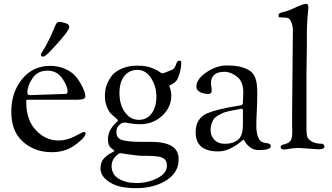

<svg xmlns="http://www.w3.org/2000/svg" viewBox="-20 -776 1734 1003"><path d="M194 -491C194 -483.7 197.7 -480 205 -480C212.3 -480 225.7 -490.3 245 -511C309.7 -579 342 -620.7 342 -636C342 -644.7 335.2 -651.2 321.5 -655.5C307.8 -659.8 297 -662 289 -662C281 -662 274.3 -655.7 269 -643C245 -583.7 222.3 -538 201 -506C196.3 -499.3 194 -494.3 194 -491ZM100.5 -35C141.5 1 191.3 19 250 19C293.3 19 331 8.7 363 -12C376.3 -20.7 390.3 -31.8 405 -45.5C419.7 -59.2 427 -70 427 -78C427 -84 423.7 -87 417 -87C415.7 -87 400.5 -79.5 371.5 -64.5C342.5 -49.5 314 -42 286 -42C240.7 -42 201.2 -60 167.5 -96C133.8 -132 117 -181.3 117 -244C117 -249.3 117.5 -252.5 118.5 -253.5C119.5 -254.5 122.7 -255 128 -255H385C412.3 -255 426 -261 426 -273C426 -287 418.7 -307.7 404 -335C395.3 -351 384.7 -366.2 372 -380.5C359.3 -394.8 341.5 -407 318.5 -417C295.5 -427 270 -432 242 -432C182 -432 133.2 -409 95.5 -363C57.8 -317 39 -259.8 39 -191.5C39 -123.2 59.5 -71 100.5 -35ZM136 -279C127.3 -279 123 -283.7 123 -293C123 -316.3 132 -341.2 150 -367.5C168 -393.8 193.7 -407 227 -407C260.3 -407 286.3 -393.7 305 -367C323.7 -340.3 333 -317 333 -297C333 -292.3 331.8 -289.2 329.5 -287.5C327.2 -285.8 321.3 -285 312 -285Z M536.5 164C557.5 181.3 581 192.8 607 198.5C633 204.2 661 207 691 207C743 207 788.7 197.3 828 178C867.3 158.7 893.3 132.7 906 100C910.7 89.3 913 73.7 913 53C913 -5.7 864.7 -35 768 -35H722C674 -35 639.7 -38 619 -44C598.3 -50 588 -64.3 588 -87C588 -101 592 -112 600 -120C608 -128 614.7 -132.7 620 -134C625.3 -135.3 629.5 -136 632.5 -136C635.5 -136 644.8 -134.5 660.5 -131.5C676.2 -128.5 692.7 -127 710 -127C756 -127 795 -141.7 827 -171C859 -200.3 875 -236.3 875 -279C875 -292.3 871.3 -309 864 -329C883.3 -337 896.3 -346.2 903 -356.5C909.7 -366.8 915.3 -381.2 920 -399.5C924.7 -417.8 927 -435 927 -451C927 -456.3 922.7 -459 914 -459C908.7 -459 903.7 -452 899 -438C894.3 -424 887.3 -415 878 -411C849.3 -399 833 -393 829 -393C825 -393 818.5 -396.3 809.5 -403C800.5 -409.7 786.7 -416.3 768 -423C749.3 -429.7 725.2 -433 695.5 -433C665.8 -433 638.8 -427.7 614.5 -417C590.2 -406.3 572.2 -392.5 560.5 -375.5C548.8 -358.5 540.5 -342.2 535.5 -326.5C530.5 -310.8 528 -293.2 528 -273.5C528 -253.8 531.5 -235.2 538.5 -217.5C545.5 -199.8 553.3 -187.2 562 -179.5L585.5 -159C592.5 -153 596 -148.8 596 -146.5C596 -144.2 591.7 -139.3 583 -132C574.3 -124.7 565.7 -113.7 557 -99C548.3 -84.3 544 -66.8 544 -46.5C544 -26.2 549.3 -11.7 560 -3C564.7 0.3 568.7 3.3 572 6C575.3 8.7 577 10.8 577 12.5C577 14.2 571 18 559 24C547 30 535 39.2 523 51.5C511 63.8 505 81.3 505 104C505 126.7 515.5 146.7 536.5 164ZM563 91C563 73 569 57.3 581 44C593 30.7 602.3 24 609 24L654 31C684.7 35.7 710.7 38 732 38H741C773.7 38 799 40 817 44C840.3 50 852 65 852 89C852 115.7 835.5 137.5 802.5 154.5C769.5 171.5 733.7 180 695 180C656.3 180 624.7 172.5 600 157.5C575.3 142.5 563 120.3 563 91ZM630 -379.5C647.3 -400.5 670.2 -411 698.5 -411C726.8 -411 750.3 -396.7 769 -368C787.7 -339.3 797 -307.3 797 -272C797 -236.7 789 -207.5 773 -184.5C757 -161.5 734.3 -150 705 -150C675.7 -150 651.5 -163.3 632.5 -190C613.5 -216.7 604 -249.7 604 -289C604 -328.3 612.7 -358.5 630 -379.5Z M1120 15C1146 15 1171.3 7.7 1196 -7C1206.7 -13 1216.2 -19 1224.5 -25C1232.8 -31 1239.3 -36.2 1244 -40.5C1248.7 -44.8 1251.3 -47 1252 -47C1252.7 -47 1255.7 -42.5 1261 -33.5C1266.3 -24.5 1275.2 -15.3 1287.5 -6C1299.8 3.3 1314.7 8 1332 8C1374 8 1395 1 1395 -13C1395 -22.3 1386 -27.7 1368 -29C1360.7 -29.7 1353.3 -32 1346 -36C1338.7 -40 1332.3 -49.2 1327 -63.5C1321.7 -77.8 1319 -96.3 1319 -119C1319 -141.7 1319.8 -166.8 1321.5 -194.5C1323.2 -222.2 1324 -253.8 1324 -289.5C1324 -325.2 1320.7 -351.3 1314 -368C1308.7 -382 1301.2 -393.2 1291.5 -401.5C1281.8 -409.8 1267 -417.3 1247 -424C1227 -430.7 1199.3 -434 1164 -434C1128.7 -434 1093.5 -422.2 1058.5 -398.5C1023.5 -374.8 1006 -350 1006 -324C1006 -308 1016.3 -296.7 1037 -290C1048.3 -286.7 1058.7 -285 1068 -285C1080 -285 1086 -291.7 1086 -305L1082 -341C1082 -381 1106 -401 1154 -401C1174.7 -401 1196 -392.5 1218 -375.5C1240 -358.5 1251 -331 1251 -293L1249 -241C1249 -233.7 1246.7 -229 1242 -227C1240 -226.3 1237.2 -225.7 1233.5 -225C1229.8 -224.3 1226.3 -223.8 1223 -223.5C1219.7 -223.2 1217 -222.7 1215 -222C1146.3 -210.7 1095.3 -198 1062 -184C1022 -166 1002 -133 1002 -85C1002 -18.3 1041.3 15 1120 15ZM1242 -208C1246.7 -208 1249 -205 1249 -199V-127C1249 -107 1247 -90.7 1243 -78C1239.7 -66.7 1235 -57.7 1229 -51C1223 -44.3 1213.8 -38.3 1201.5 -33C1189.2 -27.7 1172.5 -25 1151.5 -25C1130.5 -25 1113.3 -31.8 1100 -45.5C1086.7 -59.2 1080 -76.3 1080 -97C1080 -117.7 1086 -137.3 1098 -156C1102.7 -162 1110.2 -167.8 1120.5 -173.5C1130.8 -179.2 1138.8 -183.3 1144.5 -186C1150.2 -188.7 1160.3 -191.7 1175 -195C1189.7 -198.3 1199 -200.3 1203 -201L1232 -206Z M1506 -192V-118L1507 -92C1507 -72.7 1505 -57.5 1501 -46.5C1497 -35.5 1485 -27.3 1465 -22C1458.3 -20.7 1453.5 -18.8 1450.5 -16.5C1447.5 -14.2 1446 -11.2 1446 -7.5C1446 -3.8 1447.5 -0.8 1450.5 1.5C1453.5 3.8 1457.5 5 1462.5 5C1467.5 5 1477.8 3.7 1493.5 1C1509.2 -1.7 1525.7 -3 1543 -3L1644 4C1664.7 4 1675 -0.7 1675 -10C1675 -13.3 1673.7 -16.7 1671 -20C1668.3 -23.3 1665.3 -25 1662 -25C1638.7 -25 1620.5 -29.2 1607.5 -37.5C1594.5 -45.8 1586.8 -54.5 1584.5 -63.5C1582.2 -72.5 1581 -84 1581 -98V-396L1583 -529V-585C1583 -631.7 1585 -674.7 1589 -714C1590.3 -726.7 1591 -734.3 1591 -737C1591 -749.7 1587 -756 1579 -756C1569 -756 1547.7 -748.3 1515 -733C1494.3 -723 1474.3 -716 1455 -712C1450.3 -710.7 1446.3 -709.2 1443 -707.5C1439.7 -705.8 1437.5 -704 1436.5 -702C1435.5 -700 1435 -696.7 1435 -692C1435 -687.3 1438.7 -685 1446 -685C1466.7 -685 1480 -683.7 1486 -681C1492 -678.3 1497.5 -670.8 1502.5 -658.5C1507.5 -646.2 1510 -632.3 1510 -617Z"/></svg>

Font: Sorts Mill Goudy
Style: Regular
Weight: 400
Version: Version 003.101